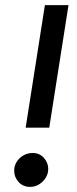

<svg xmlns="http://www.w3.org/2000/svg" viewBox="-20 -720 300 750"><path d="M80.2 -221.2 155.4 -700H247.6L172.4 -221.2ZM97.6 10Q70.2 10 52.8 -8.9Q35.4 -27.8 35.4 -53.2Q35.4 -72.6 45.6 -88.5Q55.8 -104.4 72.2 -113.4Q88.6 -122.4 107.2 -122.4Q134.2 -122.4 151.3 -103.4Q168.4 -84.4 168.4 -60.2Q168.4 -41.2 158.4 -25.3Q148.4 -9.4 132.5 0.3Q116.6 10 97.6 10Z"/></svg>

Font: MuseoModerno Thin
Style: Italic
Weight: 100
Italic angle: -9°
Designer: Pablo Cosgaya, Héctor Gatti, Marcela Romero, and the Authors of The MuseoModerno Project.
Foundry: Omnibus-Type Team
Version: Version 1.003